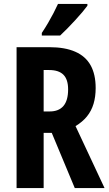

<svg xmlns="http://www.w3.org/2000/svg" viewBox="-20 -953 552 973"><path d="M230 -713.9Q309.1 -713.9 361.3 -690.9Q413.6 -668 439.2 -622.1Q464.8 -576.2 464.8 -506.8Q464.8 -462.9 454.1 -427Q443.4 -391.1 420.7 -363Q397.9 -335 362.8 -314L509.8 0H358.9L242.2 -279.8H201.2V0H64V-713.9ZM229 -598.1H201.2V-388.2H231.9Q277.8 -388.2 301.5 -416Q325.2 -443.8 325.2 -500Q325.2 -550.3 301.5 -574.2Q277.8 -598.1 229 -598.1ZM422.9 -933.1V-923.8Q412.6 -909.7 396.5 -890.6Q380.4 -871.6 361.1 -850.6Q341.8 -829.6 322 -809.3Q302.2 -789.1 284.7 -772.9H191.9V-786.1Q209.5 -812.5 224.1 -837.6Q238.8 -862.8 251.2 -886.7Q263.7 -910.6 273.9 -933.1Z"/></svg>

Font: Open Sans Condensed
Style: Regular
Weight: 400
Width: 3
Designer: Monotype Design Team
Foundry: Monotype Imaging Inc.
Version: Version 3.000